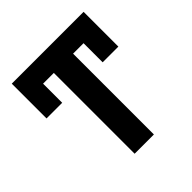

<svg xmlns="http://www.w3.org/2000/svg" viewBox="-187 -851 995 995"><g transform="rotate(-45 310.0 -353.5)"><path d="M381.5 0H240.4V-707H381.5ZM573.3 -592.3H46.9V-707H573.3ZM573.3 -452.2H458.2V-707H573.3ZM161.6 -452.2H46.9V-707H161.6Z"/></g></svg>

Font: Pretendard Std Variable
Style: Regular
Weight: 400
Designer: Base glyphs from Inter by Rasmus Andersson; Hangeul glyphs from Noto Sans CJK(Source Han Sans) by Jang Soo-young and Kan
Foundry: Kil Hyung-jin
Version: Version 1.309;Glyphs 3.2 (3225)